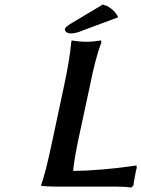

<svg xmlns="http://www.w3.org/2000/svg" viewBox="-20 -831 629 855"><path d="M378.9 -441.9 327.1 -201.2 322.8 -178.7Q318.4 -155.8 315.2 -138.7Q312 -121.6 309.1 -100.3Q306.2 -79.1 306.2 -69.8Q364.7 -70.3 435.3 -76.4Q505.9 -82.5 546.9 -88.4L587.9 -94.2L588.9 -84Q588.4 -82 587.2 -77.4Q585.9 -72.8 585.9 -71.8Q585.4 -68.4 583.3 -59.6Q581.1 -50.8 581.1 -46.9Q575.2 -18.1 574.2 -4.9L564.9 3.9Q537.1 0 498 0H229Q210 0 193.1 -1Q176.3 -2 168.9 -2.9L162.1 -3.9Q182.1 -56.6 212.9 -203.1Q262.2 -435.1 264.2 -443.8Q290.5 -565.9 296.9 -640.1Q296.9 -640.6 297.9 -645.5Q298.8 -650.4 298.8 -650.9Q335 -645 363.8 -645Q394.5 -645 430.2 -650.9L431.2 -641.1Q404.8 -573.2 378.9 -441.9ZM456.1 -803.2 448.2 -809.1Q492.7 -786.6 505.9 -753.9L344.2 -693.8H345.2Q315.9 -682.1 295.9 -682.1Q282.7 -682.1 275.1 -688.2Q267.6 -694.3 269 -703.1Q272.5 -711.4 295.9 -726.1L438 -811Z"/></svg>

Font: Linear Smooth
Style: Bold Italic
Weight: 700
Designer: Philipp H. Poll, Flanker
Foundry: Philipp H. Poll, reworked by Flanker
Version: Version 1.061 | FøM Fix